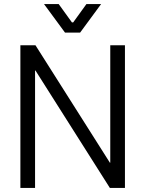

<svg xmlns="http://www.w3.org/2000/svg" viewBox="-20 -922 713 942"><path d="M80 -700H154L519 -124H521V-700H593V0H519L154 -576H152V0H80ZM196 -902H268L333 -812H339L404 -902H476L373 -762H299Z"/></svg>

Font: Chakra Petch
Style: Regular
Weight: 400
Designer: Katatrad Aksorn Co.,Ltd.
Foundry: Cadson Demak Co.,Ltd.
Version: Version 1.000; ttfautohint (v1.6)